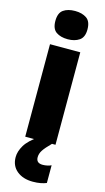

<svg xmlns="http://www.w3.org/2000/svg" viewBox="-151 -822 605 1109"><g transform="rotate(15 151.5 -268.0)"><path d="M152 -776Q194 -776 221 -757.5Q248 -739 248 -691Q248 -644 220.5 -625.5Q193 -607 152 -607Q109 -607 82.5 -625.5Q56 -644 56 -691Q56 -739 82.5 -757.5Q109 -776 152 -776ZM242 -553V0H61V-553ZM161 96Q161 131 200 131Q213 131 227.5 128Q242 125 251 120V226Q237 232 216.5 236Q196 240 170 240Q111 240 74.5 210Q38 180 38 128Q38 94 60 57Q82 20 143 -22L221 0Q188 33 174.5 53.5Q161 74 161 96Z"/></g></svg>

Font: Noto Sans Gurmukhi SemiCondensed Black
Style: Regular
Weight: 900
Width: 4
Designer: Jelle Bosma - Monotype Design Team
Foundry: Monotype Imaging Inc.
Version: Version 2.004; ttfautohint (v1.8.4.7-5d5b)